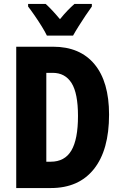

<svg xmlns="http://www.w3.org/2000/svg" viewBox="-20 -950 612 970"><path d="M531 -371Q531 -192 454.5 -96Q378 0 237 0H62V-714H248Q384 -714 457.5 -625.5Q531 -537 531 -371ZM374 -364Q374 -479 341.5 -530.5Q309 -582 246 -582H214V-133H236Q307 -133 340.5 -189.5Q374 -246 374 -364ZM217 -770Q208 -789 191 -816.5Q174 -844 155 -871.5Q136 -899 122 -917V-930H211Q242 -902 283 -853Q304 -879 321.5 -897Q339 -915 356 -930H444V-917Q430 -898 412 -871Q394 -844 377 -817Q360 -790 349 -770Z"/></svg>

Font: Noto Sans Ethiopic ExtraCondensed ExtraBold
Style: Regular
Weight: 800
Width: 2
Designer: Monotype Design Team
Foundry: Monotype Imaging Inc.
Version: Version 2.102; ttfautohint (v1.8.4.7-5d5b)